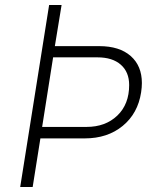

<svg xmlns="http://www.w3.org/2000/svg" viewBox="-20 -750 640 770"><path d="M61 0 177 -730H227L200 -565H378Q459 -565 504 -525.5Q549 -486 549 -417Q549 -400 546 -380Q533 -295 472 -245Q411 -195 320 -195H142L111 0ZM327 -241Q403 -241 450.5 -286.5Q498 -332 498 -409Q498 -461 464.5 -490.5Q431 -520 371 -520H193L149 -241Z"/></svg>

Font: JetBrains Mono Extra Light
Style: Italic
Weight: 200
Italic angle: -9°
Monospace: yes
Designer: Philipp Nurullin, Konstantin Bulenkov
Foundry: JetBrains
Version: 2.002